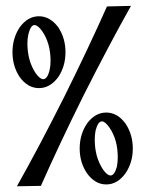

<svg xmlns="http://www.w3.org/2000/svg" viewBox="-20 -634 494 660"><path d="M38.1 6.3Q114.3 -128.9 202.6 -304.7Q281.7 -463.9 347.7 -611.8L430.2 -613.8Q354.5 -479 266.1 -303.7Q184.6 -139.6 120.6 4.9ZM113.8 -331.1Q75.2 -331.1 47.4 -369.6Q22.9 -406.7 22.9 -454.6Q22.9 -502.4 47.4 -539.6Q75.2 -578.1 113.8 -578.1Q152.3 -578.1 180.7 -539.6Q205.1 -502.4 205.1 -454.6Q205.1 -406.7 180.7 -369.6Q152.3 -331.1 113.8 -331.1ZM128.4 -361.8Q142.6 -361.8 150.4 -392.1Q153.8 -407.2 153.8 -424.3Q153.8 -485.4 125 -526.9Q109.9 -547.9 98.6 -547.9Q85.4 -547.9 77.6 -516.6Q74.2 -502 74.2 -484.9Q74.2 -424.8 103 -381.8Q117.7 -361.8 128.4 -361.8ZM345.2 0Q306.6 0 278.8 -38.6Q253.9 -75.7 253.9 -123.5Q253.9 -171.4 278.8 -209Q306.6 -247.1 345.2 -247.1Q383.8 -247.1 411.6 -209Q436.5 -171.4 436.5 -123.5Q436.5 -75.7 411.6 -38.6Q383.8 0 345.2 0ZM359.9 -30.8Q373.5 -30.8 381.8 -61Q384.8 -76.2 384.8 -93.3Q384.8 -154.3 356 -195.8Q341.3 -216.8 330.1 -216.8Q316.9 -216.8 308.6 -185.5Q305.7 -170.9 305.7 -153.8Q305.7 -93.8 334.5 -50.8Q348.6 -30.8 359.9 -30.8Z"/></svg>

Font: Quaaykop
Style: Medium
Weight: 500
Designer: Tup Wanders
Foundry: Free font, DO NOT SELL
Version: Version 1.00;July 31, 2023;FontCreator 11.5.0.2430 64-bit